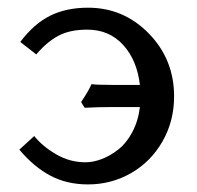

<svg xmlns="http://www.w3.org/2000/svg" viewBox="-20 -467 517 504"><path d="M275.9 -244.1H347.2Q339.8 -309.1 303.2 -349.1Q266.6 -389.2 209 -389.2Q163.1 -389.2 133.1 -373Q103 -356.9 75.2 -324.2L33.2 -356.9Q69.3 -404.8 111.8 -425.8Q154.3 -446.8 210.9 -446.8Q304.7 -446.8 370.8 -378.9Q437 -311 437 -213.9Q437 -148.9 406.5 -95.7Q376 -42.5 324.2 -12.7Q272.5 17.1 210.9 17.1Q155.3 17.1 111.8 -6.1Q68.4 -29.3 30.8 -74.2L69.8 -109.9Q91.8 -82.5 127.7 -61.8Q163.6 -41 204.1 -41Q225.1 -41 247.3 -49.6Q269.5 -58.1 290.8 -74.7Q312 -91.3 327.4 -120.4Q342.8 -149.4 347.2 -186H275.9Q238.3 -186 202.1 -184.1L192.9 -199.2Q211.9 -227.1 220.2 -246.1Q233.4 -244.1 275.9 -244.1Z"/></svg>

Font: Linear Smooth Low Contrast
Style: Regular
Weight: 500
Designer: Philipp H. Poll, Flanker
Foundry: Philipp H. Poll, reworked by Flanker
Version: Version 1.010 | FøM Fix